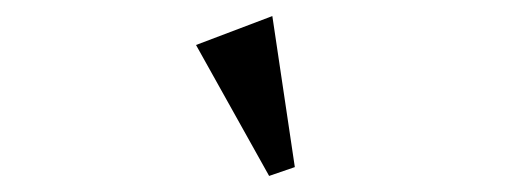

<svg xmlns="http://www.w3.org/2000/svg" viewBox="-20 -803 640 239"><path d="M224 -747 319 -783 347 -595 315 -584Z"/></svg>

Font: IBM Plex Serif Medm
Style: Italic
Weight: 500
Italic angle: -14°
Designer: Mike Abbink, Paul van der Laan, Pieter van Rosmalen
Foundry: Bold Monday
Version: Version 3.001